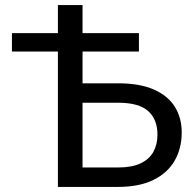

<svg xmlns="http://www.w3.org/2000/svg" viewBox="-20 -736 765 756"><path d="M444 0H208V-533H27V-605.5H208V-716H305V-605.5H527V-533H305V-408H444.5Q531 -408 586.5 -383.2Q642 -358.5 668.8 -315Q695.5 -271.5 695.5 -215Q695.5 -152 667.8 -103.5Q640 -55 584 -27.5Q528 0 444 0ZM444 -76.5Q499 -76.5 533.5 -92.8Q568 -109 584 -138.2Q600 -167.5 600 -205.5Q600 -266 563.5 -298.5Q527.5 -331.5 444.5 -331.5H305V-76.5Z"/></svg>

Font: Verano Sans
Style: Regular
Weight: 400
Designer: Lukasz Dziedzic with Adam Twardoch and Botio Nikoltchev
Foundry: tyPoland Lukasz Dziedzic
Version: Version 3.001;December 28, 2019;FontCreator 12.0.0.2547 64-b